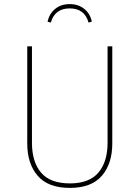

<svg xmlns="http://www.w3.org/2000/svg" viewBox="-20 -907 680 937"><path d="M428 -801 412 -797Q393 -866 320 -866Q248 -866 228 -797L212 -801Q220 -839 248.5 -863Q277 -887 320 -887Q363 -887 392 -863Q421 -839 428 -801ZM528 -681V-207Q528 -108 477 -49Q426 10 321 10Q215 10 164 -49Q113 -108 113 -207V-681H136V-210Q136 -117 180.5 -64.5Q225 -12 321 -12Q416 -12 460.5 -65Q505 -118 505 -210V-681Z"/></svg>

Font: FiraGO Thin
Style: Regular
Weight: 100
Designer: bBox Type
Foundry: bBox Type GmbH
Version: Version 1.001;PS 001.001;hotconv 1.0.88;makeotf.lib2.5.64775